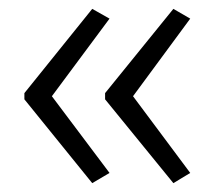

<svg xmlns="http://www.w3.org/2000/svg" viewBox="-20 -488 484 433"><path d="M35 -278 188 -468 227 -446 97 -271 227 -98 188 -75 35 -264ZM217 -278 371 -468 409 -446 280 -271 409 -98 371 -75 217 -264Z"/></svg>

Font: Noto Sans Georgian SemiCondensed Light
Style: Regular
Weight: 300
Width: 4
Designer: Monotype Design Team, Akaki Razmadze
Foundry: Google LLC
Version: Version 2.005; ttfautohint (v1.8.4.7-5d5b)